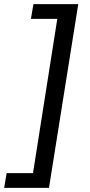

<svg xmlns="http://www.w3.org/2000/svg" viewBox="-74 -725 433 925"><path d="M-54 180 -42 109H85L202 -634H75L87 -705H303L162 180Z"/></svg>

Font: Nunito Sans 7pt
Style: Italic
Weight: 400
Italic angle: -9°
Designer: Vernon Adams
Foundry: Vernon Adams
Version: Version 3.101;gftools[0.9.27]